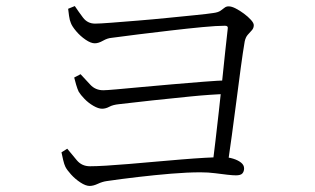

<svg xmlns="http://www.w3.org/2000/svg" viewBox="-20 -672 1040 634"><path d="M682 -129Q686 -162 691.5 -207Q697 -252 702.5 -303Q708 -354 713.5 -404.5Q719 -455 723.5 -500Q728 -545 732 -577Q734 -587 723 -587Q696 -587 648.5 -582.5Q601 -578 545.5 -571.5Q490 -565 437 -558.5Q384 -552 348 -547Q335 -546 320 -537.5Q305 -529 293 -529Q280 -529 262.5 -541Q245 -553 231.5 -569Q218 -585 214 -596Q210 -605 208 -619.5Q206 -634 205 -643L227 -652Q239 -634 254 -614Q269 -594 294 -594Q309 -594 347.5 -597Q386 -600 435.5 -604Q485 -608 534.5 -613Q584 -618 624.5 -622Q665 -626 684 -629Q700 -631 708 -636.5Q716 -642 721.5 -646.5Q727 -651 735 -651Q745 -651 758.5 -644Q772 -637 785.5 -627Q799 -617 808.5 -606.5Q818 -596 818 -589Q818 -579 811.5 -572Q805 -565 798 -557Q791 -549 788 -535Q782 -500 775 -448Q768 -396 760.5 -337.5Q753 -279 745.5 -224.5Q738 -170 732 -129ZM276 -58Q263 -58 245.5 -69.5Q228 -81 214.5 -96Q201 -111 196 -121Q192 -129 188.5 -144Q185 -159 183 -169L202 -181Q217 -163 233.5 -143Q250 -123 277 -123Q297 -123 330.5 -125Q364 -127 405.5 -130.5Q447 -134 492 -138Q537 -142 579.5 -145.5Q622 -149 657.5 -151Q693 -153 716 -153Q734 -153 750 -148Q766 -143 776 -135Q786 -127 786 -116Q786 -106 780.5 -99.5Q775 -93 759 -93Q749 -93 731 -95Q713 -97 690.5 -100Q668 -103 642 -103Q599 -103 545 -98.5Q491 -94 435.5 -87.5Q380 -81 332 -74Q318 -72 303 -65Q288 -58 276 -58ZM317 -313Q305 -313 288.5 -322.5Q272 -332 259 -345.5Q246 -359 240 -369Q236 -377 231.5 -392Q227 -407 225 -416L246 -427Q261 -411 278 -392.5Q295 -374 321 -374Q331 -374 365 -377Q399 -380 447 -384.5Q495 -389 548 -393.5Q601 -398 650.5 -402Q700 -406 736 -407L733 -362Q674 -360 609.5 -353.5Q545 -347 483.5 -340.5Q422 -334 373 -328Q353 -326 341 -319.5Q329 -313 317 -313Z"/></svg>

Font: Noto Serif HK ExtraLight Light
Style: Regular
Weight: 300
Version: Version 2.002-H1;hotconv 1.1.0;makeotfexe 2.6.0